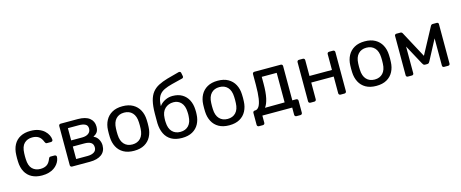

<svg xmlns="http://www.w3.org/2000/svg" viewBox="-45 -1443 5397 2249"><g transform="rotate(-15 2653.5 -318.0)"><path d="M284 10Q212.9 10 161.4 -17.3Q110 -44.6 82.2 -96.4Q54.3 -148.3 51.9 -219.8Q50.9 -235 50.9 -259.8Q50.9 -284.6 51.9 -300Q54.3 -372.4 82.1 -423.9Q109.8 -475.4 161.3 -502.7Q212.9 -530 284 -530Q341.9 -530 383.6 -514Q425.2 -498 452 -472.8Q478.8 -447.6 492.5 -418.9Q506.1 -390.1 507.1 -364.4Q508.1 -354.3 500.8 -347.9Q493.6 -341.5 484.2 -341.5H436.3Q426.1 -341.5 421.2 -346.2Q416.3 -350.9 411.3 -362.3Q392.9 -411.3 361.9 -431Q330.8 -450.8 284.9 -450.8Q225.4 -450.8 187.7 -413.9Q150.1 -377 147.4 -295Q145.6 -258.5 147.4 -224.8Q150.2 -142.4 187.8 -105.8Q225.4 -69.2 284.9 -69.2Q331.4 -69.2 362.3 -89Q393.1 -108.7 411.3 -157.7Q416.1 -169.1 421.1 -173.8Q426.1 -178.5 436.3 -178.5H484.2Q493.6 -178.5 500.8 -172.1Q508.1 -165.7 507.1 -155.6Q506.1 -135.2 497.8 -113Q489.6 -90.7 472.3 -68.6Q455.1 -46.4 429.2 -28.8Q403.3 -11.2 366.9 -0.6Q330.5 10 284 10Z M649.2 0Q639 0 632.6 -6.4Q626.3 -12.7 626.3 -22.9V-497.1Q626.3 -507.3 632.6 -513.6Q639 -520 649.2 -520H857.4Q951.1 -520 998.6 -482.1Q1046.1 -444.1 1046.1 -380.3Q1046.1 -335.3 1029.1 -312.1Q1012 -288.9 980.6 -272.7Q1018.6 -257.3 1038.3 -221.7Q1058 -186 1058 -147.6Q1058 -76.4 1007.2 -38.2Q956.5 0 865.2 0ZM717.8 -72.8H856.9Q904.7 -72.8 934.6 -91.6Q964.4 -110.4 964.4 -148.2Q964.4 -188.4 937.4 -206.5Q910.4 -224.6 856.9 -224.6H717.8ZM717.8 -298.7H851.2Q899.2 -298.7 927.8 -319.9Q956.3 -341.2 956.3 -378.9Q956.3 -417.5 927.7 -432.3Q899.1 -447.2 851.2 -447.2H717.8Z M1399.9 10Q1324.1 10 1272.9 -19.1Q1221.7 -48.1 1194.7 -99.8Q1167.7 -151.4 1165.1 -217.1Q1164.1 -233.6 1164.1 -260.1Q1164.1 -286.6 1165.1 -302.9Q1167.7 -369.6 1195.2 -420.7Q1222.6 -471.9 1273.8 -500.9Q1325.1 -530 1399.9 -530Q1474.7 -530 1525.9 -500.9Q1577.1 -471.9 1604.6 -420.7Q1632.1 -369.6 1634.6 -302.9Q1635.8 -286.6 1635.8 -260.1Q1635.8 -233.6 1634.6 -217.1Q1632.1 -151.4 1605.1 -99.8Q1578.1 -48.1 1526.8 -19.1Q1475.6 10 1399.9 10ZM1399.9 -67.1Q1462.2 -67.1 1499.3 -106.8Q1536.3 -146.4 1539.1 -222.1Q1540.1 -237.1 1540.1 -260Q1540.1 -282.9 1539.1 -297.9Q1536.3 -374 1499.3 -413.4Q1462.2 -452.9 1399.9 -452.9Q1337.7 -452.9 1300.6 -413.4Q1263.4 -374 1260.6 -297.9Q1259.6 -282.9 1259.6 -260Q1259.6 -237.1 1260.6 -222.1Q1263.4 -146.4 1300.6 -106.8Q1337.7 -67.1 1399.9 -67.1Z M1981.2 10Q1903.7 10 1852.3 -19.7Q1800.9 -49.4 1774.6 -103.8Q1748.4 -158.1 1745.6 -230.4Q1745.4 -260.2 1745.4 -290.2Q1745.4 -320.3 1745.6 -349.9Q1746.4 -440.9 1761.3 -501.2Q1776.3 -561.5 1806.6 -600Q1836.8 -638.5 1883.8 -663.1Q1930.8 -687.6 1994.7 -706.1Q2058.6 -724.6 2141.3 -745.6Q2149.9 -747.6 2158.2 -742.8Q2166.6 -738 2167.6 -729.1L2175.6 -688.3Q2177.6 -678.6 2173.2 -671.6Q2168.8 -664.6 2160.2 -662.6Q2085.3 -644.1 2029.3 -629.9Q1973.4 -615.6 1935.1 -597.5Q1896.7 -579.3 1874.1 -550.3Q1851.5 -521.3 1842.5 -473.1Q1833.6 -424.9 1836.8 -350.3L1815.5 -358.7Q1820 -396.5 1846.3 -427Q1872.6 -457.4 1912.7 -476Q1952.7 -494.6 1997.6 -494.6Q2066.6 -494.6 2114.3 -466Q2162.1 -437.4 2187.7 -387.3Q2213.4 -337.2 2215.9 -272Q2218.1 -237.5 2215.9 -212.6Q2213.4 -148.4 2186.4 -97.8Q2159.4 -47.2 2108.2 -18.6Q2056.9 10 1981.2 10ZM1981.2 -63.7Q2043.5 -63.7 2080.7 -103.1Q2117.8 -142.5 2120.4 -217.4Q2121.4 -227.3 2121.4 -239.9Q2121.4 -252.6 2120.4 -267.2Q2117.8 -342.5 2081.6 -381.6Q2045.3 -420.6 1990.1 -420.6Q1927.4 -420.6 1886.1 -381.6Q1844.7 -342.5 1841.9 -267.2Q1840.9 -252.6 1840.9 -239.9Q1840.9 -227.3 1841.9 -217.4Q1844.7 -142.5 1881.9 -103.1Q1919.1 -63.7 1981.2 -63.7Z M2554.9 10Q2479.1 10 2427.9 -19.1Q2376.7 -48.1 2349.7 -99.8Q2322.7 -151.4 2320.1 -217.1Q2319.1 -233.6 2319.1 -260.1Q2319.1 -286.6 2320.1 -302.9Q2322.7 -369.6 2350.2 -420.7Q2377.6 -471.9 2428.8 -500.9Q2480.1 -530 2554.9 -530Q2629.7 -530 2680.9 -500.9Q2732.1 -471.9 2759.6 -420.7Q2787.1 -369.6 2789.6 -302.9Q2790.8 -286.6 2790.8 -260.1Q2790.8 -233.6 2789.6 -217.1Q2787.1 -151.4 2760.1 -99.8Q2733.1 -48.1 2681.8 -19.1Q2630.6 10 2554.9 10ZM2554.9 -67.1Q2617.2 -67.1 2654.3 -106.8Q2691.3 -146.4 2694.1 -222.1Q2695.1 -237.1 2695.1 -260Q2695.1 -282.9 2694.1 -297.9Q2691.3 -374 2654.3 -413.4Q2617.2 -452.9 2554.9 -452.9Q2492.7 -452.9 2455.6 -413.4Q2418.4 -374 2415.6 -297.9Q2414.6 -282.9 2414.6 -260Q2414.6 -237.1 2415.6 -222.1Q2418.4 -146.4 2455.6 -106.8Q2492.7 -67.1 2554.9 -67.1Z M2885.9 110Q2875.7 110 2869.3 103.6Q2862.9 97.3 2862.9 87.1V-57Q2862.9 -67.2 2869.3 -73.6Q2875.7 -79.9 2885.9 -79.9H2890.9Q2918.2 -80.7 2937.2 -110.2Q2956.3 -139.6 2966.1 -203.1Q2975.9 -266.6 2975.9 -368.6V-497.1Q2975.9 -507.3 2982.3 -513.6Q2988.6 -520 2998.8 -520H3318.3Q3328.5 -520 3334.9 -513.6Q3341.2 -507.3 3341.2 -497.1V-81.6H3388.4Q3398.6 -81.6 3404.9 -75.2Q3411.3 -68.8 3411.3 -58.6V87.1Q3411.3 97.3 3404.9 103.6Q3398.6 110 3388.4 110H3341Q3330.8 110 3324.4 103.6Q3318.1 97.3 3318.1 87.1V0H2956.2V87.1Q2956.2 97.3 2949.8 103.6Q2943.4 110 2933.2 110ZM3009.7 -79.9 3248 -81.6V-440.1H3066.7V-358.3Q3066.7 -251.9 3052 -184.3Q3037.4 -116.7 3009.7 -79.9Z M3539.2 0Q3529 0 3522.6 -6.4Q3516.3 -12.7 3516.3 -22.9V-497.1Q3516.3 -507.3 3522.6 -513.6Q3529 -520 3539.2 -520H3586.6Q3596.7 -520 3603.1 -513.6Q3609.5 -507.3 3609.5 -497.1V-305.3H3881.8V-497.1Q3881.8 -507.3 3888.1 -513.6Q3894.5 -520 3904.7 -520H3952.1Q3962.2 -520 3968.6 -513.6Q3975 -507.3 3975 -497.1V-22.9Q3975 -12.7 3968.6 -6.4Q3962.2 0 3952.1 0H3904.7Q3894.5 0 3888.1 -6.4Q3881.8 -12.7 3881.8 -22.9V-225.4H3609.5V-22.9Q3609.5 -12.7 3603.1 -6.4Q3596.7 0 3586.6 0Z M4337.9 10Q4262.1 10 4210.9 -19.1Q4159.7 -48.1 4132.7 -99.8Q4105.7 -151.4 4103.1 -217.1Q4102.1 -233.6 4102.1 -260.1Q4102.1 -286.6 4103.1 -302.9Q4105.7 -369.6 4133.2 -420.7Q4160.6 -471.9 4211.8 -500.9Q4263.1 -530 4337.9 -530Q4412.7 -530 4463.9 -500.9Q4515.1 -471.9 4542.6 -420.7Q4570.1 -369.6 4572.6 -302.9Q4573.8 -286.6 4573.8 -260.1Q4573.8 -233.6 4572.6 -217.1Q4570.1 -151.4 4543.1 -99.8Q4516.1 -48.1 4464.8 -19.1Q4413.6 10 4337.9 10ZM4337.9 -67.1Q4400.2 -67.1 4437.3 -106.8Q4474.3 -146.4 4477.1 -222.1Q4478.1 -237.1 4478.1 -260Q4478.1 -282.9 4477.1 -297.9Q4474.3 -374 4437.3 -413.4Q4400.2 -452.9 4337.9 -452.9Q4275.7 -452.9 4238.6 -413.4Q4201.4 -374 4198.6 -297.9Q4197.6 -282.9 4197.6 -260Q4197.6 -237.1 4198.6 -222.1Q4201.4 -146.4 4238.6 -106.8Q4275.7 -67.1 4337.9 -67.1Z M4720.9 0Q4711.3 0 4705.3 -6Q4699.3 -12 4699.3 -21.6V-500.8Q4699.3 -508.8 4705.7 -514.4Q4712.1 -520 4719.3 -520H4770Q4785.9 -520 4794.7 -504.1L4965.2 -186.3L5135.8 -504.1Q5144.6 -520 5160.5 -520H5211.2Q5219.4 -520 5225.4 -514.4Q5231.4 -508.8 5231.4 -500.8V-21.6Q5231.4 -12 5225.4 -6Q5219.4 0 5209.6 0H5160.6Q5150.8 0 5144.8 -6Q5138.9 -12 5138.9 -21.6V-420.5L5173.8 -417.3L5010.9 -109.1Q5005.9 -99.3 4999.1 -91Q4992.3 -82.8 4978.2 -82.8H4952.2Q4938.6 -82.8 4931.6 -90.9Q4924.6 -99.1 4919.4 -109.1L4761 -402.1L4791.6 -405.1V-21.6Q4791.6 -12 4785.6 -6Q4779.6 0 4769.9 0Z"/></g></svg>

Font: Rubik Light
Style: Regular
Weight: 300
Designer: Hubert and Fischer
Foundry: Hubert and Fischer
Version: Version 2.300;gftools[0.9.30]